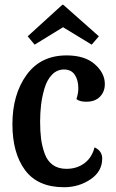

<svg xmlns="http://www.w3.org/2000/svg" viewBox="-20 -762 486 804"><path d="M96 -610 241 -742H245L394 -610L364 -575L244 -648L125 -575ZM248 -471Q219 -471 198 -449.5Q177 -428 166.5 -392.5Q156 -357 152 -323Q148 -289 148 -253Q148 -212 152 -181Q156 -150 167 -119Q178 -88 201 -71.5Q224 -55 258 -55Q302 -55 333.5 -78.5Q365 -102 376 -145Q408 -130 408 -98Q408 -44 359 -11Q310 22 248 22Q138 22 85 -49.5Q32 -121 32 -242Q32 -366 91 -448Q150 -530 259 -530Q335 -530 377 -493Q419 -456 419 -410Q419 -378 398.5 -357Q378 -336 341 -336Q314 -336 300 -347Q308 -371 308 -392Q308 -427 293 -449Q278 -471 248 -471Z"/></svg>

Font: Sansita
Style: Regular
Weight: 400
Designer: Pablo Cosgaya
Foundry: Omnibus-Type
Version: Version 1.006;hotconv 1.0.109;makeotfexe 2.5.65596